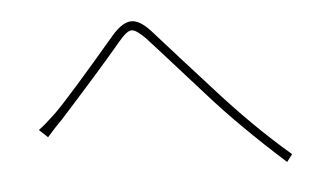

<svg xmlns="http://www.w3.org/2000/svg" viewBox="-42 -660 1085 650"><g transform="rotate(-5 500.0 -335.5)"><path d="M81 -256Q102 -271 142 -309Q192 -358 357 -552Q393 -594 423 -595.5Q453 -597 490 -556Q510 -533 576 -460Q642 -387 679 -346Q804 -206 928 -100L909 -75Q758 -211 657 -325Q487 -515 471 -532Q439 -565 423 -565Q407 -565 378 -530Q306 -444 163 -286Q136 -259 110 -229Z"/></g></svg>

Font: Noto Sans Korean Thin
Style: Regular
Weight: 250
Designer: Ryoko NISHIZUKA  (kana & ideographs); Paul D. Hunt (Latin, Greek & Cyrillic); Wenlong ZHANG  (bopomofo); Sandoll Communi
Foundry: Adobe Systems Incorporated
Version: Version 1.0001;PS 1;hotconv 1.0.78;makeotf.lib2.5.61930